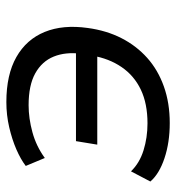

<svg xmlns="http://www.w3.org/2000/svg" viewBox="5 -550 554 604"><g transform="rotate(-90 282.0 -248.0)"><path d="M197 9Q136 9 86.5 -7.5Q37 -24 13 -52L45 -113Q71 -86 111 -73.5Q151 -61 196 -61Q258 -61 302 -82Q346 -103 373 -142.5Q400 -182 409 -235L416 -219H129L140 -286H426L415 -270Q421 -319 406 -356Q391 -393 353.5 -414Q316 -435 253 -435Q212 -435 168 -423Q124 -411 87 -384L62 -444Q83 -460 114 -473.5Q145 -487 183.5 -496Q222 -505 263 -505Q349 -505 404.5 -473.5Q460 -442 483.5 -384.5Q507 -327 496 -249Q488 -190 464 -143Q440 -96 402 -62Q364 -28 312 -9.5Q260 9 197 9Z"/></g></svg>

Font: Nunito Sans 7pt
Style: Italic
Weight: 400
Italic angle: -9°
Designer: Vernon Adams
Foundry: Vernon Adams
Version: Version 3.101;gftools[0.9.27]